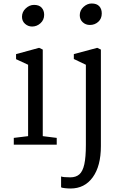

<svg xmlns="http://www.w3.org/2000/svg" viewBox="-20 -829 691 1100"><path d="M59 0ZM233 -744Q233 -715 212 -696Q191 -677 164 -677Q141 -677 123.5 -692.5Q106 -708 106 -733Q106 -761 127.5 -781Q149 -801 175 -801Q204 -801 218.5 -785Q233 -769 233 -744ZM225 -545V-49L305 -39V0H59V-39L141 -49V-458L72 -490V-519L204 -555ZM563 -752Q563 -722 543 -704Q523 -686 495 -686Q471 -686 454 -701.5Q437 -717 437 -742Q437 -770 458.5 -789.5Q480 -809 505 -809Q534 -809 548.5 -793.5Q563 -778 563 -752ZM558 -545V8Q558 122 511.5 186.5Q465 251 384 251Q370 251 351.5 249Q333 247 330 244V182Q343 187 383 187Q415 187 434.5 170Q454 153 463 112.5Q472 72 472 1V-458L403 -491V-519L537 -555Z"/></svg>

Font: Martel
Style: Regular
Weight: 400
Designer: Dan Reynolds
Foundry: Dan Reynolds
Version: Version 1.001; ttfautohint (v1.1) -l 5 -r 5 -G 72 -x 0 -D la